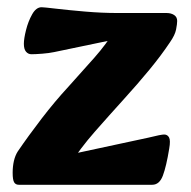

<svg xmlns="http://www.w3.org/2000/svg" viewBox="-20 -511 528 531"><path d="M32 0Q23 0 19 -7Q15 -14 15 -33Q15 -51 18.5 -66Q22 -81 29 -92Q59 -136 95.5 -183.5Q132 -231 169 -271Q207 -313 241 -351.5Q275 -390 297 -427L346 -412L130 -367Q116 -364 97 -362.5Q78 -361 67 -361Q58 -361 52 -368Q46 -375 46 -390Q46 -404 52 -428Q58 -452 69 -471.5Q80 -491 95 -491Q101 -491 135 -487Q169 -483 215.5 -479Q262 -475 306 -475H441Q453 -475 461.5 -469.5Q470 -464 470 -453Q470 -445 467 -429.5Q464 -414 450 -394Q426 -358 393.5 -318.5Q361 -279 321 -235Q282 -192 242 -146.5Q202 -101 170 -51L119 -72L389 -130Q409 -135 419.5 -137Q430 -139 434 -139Q443 -139 447.5 -131Q452 -123 448 -100Q440 -51 430.5 -25.5Q421 0 401 0Z"/></svg>

Font: Alkatra
Style: Bold
Weight: 700
Designer: Suman Bhandary
Version: Version 1.100;gftools[0.9.22]